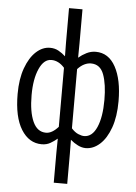

<svg xmlns="http://www.w3.org/2000/svg" viewBox="-65 -843 797 1123"><g transform="rotate(5 333.5 -281.5)"><path d="M293.9 231V55.2L294.9 -27.8Q276.4 -12.2 254.4 0.5Q232.4 13.2 204.1 13.2Q128.9 13.2 83.5 -59.8Q38.1 -132.8 38.1 -268.1Q38.1 -356 61.3 -419.9Q84.5 -483.9 122.3 -518.6Q160.2 -553.2 204.1 -553.2Q231.9 -553.2 254.2 -540.8Q276.4 -528.3 294.9 -511.2L293.9 -592.8V-793.9H373V-592.8L372.1 -509.8Q393.1 -527.8 418.7 -540.5Q444.3 -553.2 472.2 -553.2Q547.9 -553.2 588.9 -478Q629.9 -402.8 629.9 -276.9Q629.9 -186 606.7 -121.1Q583.5 -56.2 545.2 -21.5Q506.8 13.2 461.9 13.2Q439.5 13.2 416.3 1.7Q393.1 -9.8 372.1 -27.8L373 55.2V231ZM223.1 -56.2Q258.3 -56.2 294.9 -97.2V-443.8Q260.3 -482.9 217.8 -482.9Q173.8 -482.9 147 -423.1Q120.1 -363.3 120.1 -268.1Q120.1 -169.9 145.8 -113Q171.4 -56.2 223.1 -56.2ZM446.8 -56.2Q494.1 -56.2 520.5 -116Q546.9 -175.8 546.9 -276.9Q546.9 -368.7 525.9 -425.8Q504.9 -482.9 450.2 -482.9Q431.2 -482.9 411.4 -473.4Q391.6 -463.9 372.1 -442.9V-95.2Q391.6 -73.2 411.9 -64.7Q432.1 -56.2 446.8 -56.2Z"/></g></svg>

Font: Shanggu Mono N
Style: Regular
Weight: 350
Designer: GuiWonder
Version: Version 1.021